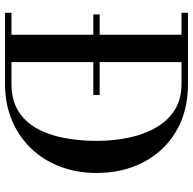

<svg xmlns="http://www.w3.org/2000/svg" viewBox="-22 -768 790 787"><g transform="rotate(90 373.5 -375.0)"><path d="M39.5 -362V-388H370V-362ZM324 -750Q437.5 -750 519.2 -701.2Q601 -652.5 645.2 -567.8Q689.5 -483 689.5 -375Q689.5 -294 663.2 -225.5Q637 -157 588.5 -106.5Q540 -56 472.8 -28Q405.5 0 324 0H33V-26.5H123V-723.5H33V-750ZM235 -26.5H324Q390 -26.5 435 -54.2Q480 -82 507 -130.8Q534 -179.5 546 -242.5Q558 -305.5 558 -375Q558 -444.5 544.8 -507.5Q531.5 -570.5 503.2 -619.2Q475 -668 430.8 -695.8Q386.5 -723.5 324 -723.5H235Z"/></g></svg>

Font: Bodoni Moda 9pt Medium
Style: Regular
Weight: 500
Designer: Owen Earl
Foundry: indestructible type
Version: Version 2.005